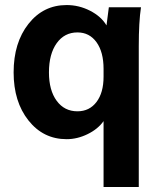

<svg xmlns="http://www.w3.org/2000/svg" viewBox="-20 -544 625 764"><path d="M392.1 200.2V-62Q369.6 -30.3 328.6 -10.3Q287.6 9.8 245.1 9.8Q152.3 9.8 93.3 -64.7Q34.2 -139.2 34.2 -255.9Q34.2 -374 93.3 -449Q152.3 -523.9 245.1 -523.9Q294.4 -523.9 338.6 -501.2Q382.8 -478.5 403.8 -442.9Q406.2 -463.9 413.1 -515.1H541Q532.2 -457 532.2 -359.9V200.2ZM392.1 -238.8V-270Q392.1 -336.9 364 -376Q335.9 -415 288.1 -415Q236.3 -415 205.6 -372.1Q174.8 -329.1 174.8 -255.9Q174.8 -184.6 205.6 -142.8Q236.3 -101.1 288.1 -101.1Q335.9 -101.1 364 -138.2Q392.1 -175.3 392.1 -238.8Z"/></svg>

Font: LT Superior
Style: Bold
Weight: 400
Designer: Daniel Lyons
Foundry: LyonsType
Version: Version 1.000